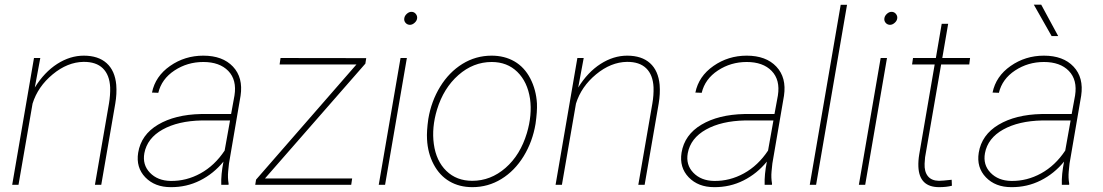

<svg xmlns="http://www.w3.org/2000/svg" viewBox="-20 -770 4595 800"><path d="M125 -405.3Q164.6 -469.2 218.3 -503.7Q272 -538.1 329.1 -538.1Q389.6 -538.1 424.3 -506.8Q459 -475.6 464.4 -416.5Q467.3 -379.4 460.4 -338.9L401.9 0H375.5L434.1 -338.9Q439.9 -373 439 -406.2Q436.5 -458 408.4 -485.4Q380.4 -512.7 328.1 -512.2Q261.2 -511.2 199.5 -460.2Q137.7 -409.2 115.7 -338.4L57.1 0H30.8L121.6 -528.3H147.9Z M901.9 0Q900.4 -43 911.1 -96.7Q870.1 -46.4 813.7 -18.1Q757.3 10.3 691.4 9.8Q625 9.8 585.4 -31.2Q545.9 -72.3 555.7 -133.8Q567.9 -208.5 638.4 -250.5Q709 -292.5 817.4 -294.9H942.9L957 -372.1Q967.3 -437 931.2 -474.4Q895 -511.7 827.1 -511.7Q760.7 -511.7 707 -476.3Q653.3 -440.9 639.6 -383.3L613.3 -384.3Q627 -452.1 688.5 -495.1Q750 -538.1 827.1 -538.1Q907.7 -538.1 950.7 -492.4Q993.7 -446.8 982.4 -371.1L934.1 -88.9L930.7 -55.7Q928.2 -29.8 932.6 -4.4L932.1 0ZM690.9 -16.1Q756.3 -15.1 815.4 -47.6Q874.5 -80.1 916 -142.6L938.5 -268.1H820.3Q721.7 -266.1 657.5 -230.2Q593.3 -194.3 581.5 -131.8Q572.8 -83.5 604.7 -50.3Q636.7 -17.1 690.9 -16.1Z M1084 -26.4H1447.3L1443.4 0H1043.5L1046.9 -21.5L1465.3 -501.5H1145L1148.9 -528.3L1505.9 -527.8L1502.4 -504.9Z M1584.5 0H1558.1L1648.9 -528.3H1675.3ZM1664.6 -694.3Q1666 -704.1 1675 -712.4Q1684.1 -720.7 1694.3 -720.7Q1705.6 -720.7 1712.6 -711.9Q1719.7 -703.1 1717.8 -692.4Q1716.3 -682.6 1707 -674.6Q1697.8 -666.5 1687.5 -666.5Q1676.3 -667 1669.4 -675.3Q1662.6 -683.6 1664.6 -694.3Z M1764.6 -274.4Q1776.9 -348.1 1814 -408.7Q1851.1 -469.2 1906.7 -503.7Q1962.4 -538.1 2028.3 -538.1Q2082 -538.1 2123.5 -514.2Q2165 -490.2 2189.5 -443.1Q2213.9 -396 2217.3 -338.9Q2218.8 -305.7 2211.4 -253.9Q2199.2 -180.2 2161.9 -119.1Q2124.5 -58.1 2069.1 -24.2Q2013.7 9.8 1948.2 9.8Q1894 9.8 1852.8 -14.4Q1811.5 -38.6 1786.9 -85.2Q1762.2 -131.8 1759.3 -189.9Q1757.3 -222.7 1764.6 -274.4ZM1787.6 -169.9Q1797.4 -99.1 1839.8 -57.9Q1882.3 -16.6 1947.8 -16.6Q2024.4 -16.6 2086.2 -70.3Q2147.9 -124 2175.3 -215.3Q2197.8 -291 2188.5 -358.4Q2177.7 -429.2 2135.5 -470.5Q2093.3 -511.7 2028.8 -511.7Q1952.1 -511.7 1890.1 -457.3Q1828.1 -402.8 1800.8 -313Q1778.3 -238.3 1787.6 -169.9Z M2389.2 -405.3Q2428.7 -469.2 2482.4 -503.7Q2536.1 -538.1 2593.3 -538.1Q2653.8 -538.1 2688.5 -506.8Q2723.1 -475.6 2728.5 -416.5Q2731.4 -379.4 2724.6 -338.9L2666 0H2639.6L2698.2 -338.9Q2704.1 -373 2703.1 -406.2Q2700.7 -458 2672.6 -485.4Q2644.5 -512.7 2592.3 -512.2Q2525.4 -511.2 2463.6 -460.2Q2401.9 -409.2 2379.9 -338.4L2321.3 0H2294.9L2385.7 -528.3H2412.1Z M3166 0Q3164.6 -43 3175.3 -96.7Q3134.3 -46.4 3077.9 -18.1Q3021.5 10.3 2955.6 9.8Q2889.2 9.8 2849.6 -31.2Q2810.1 -72.3 2819.8 -133.8Q2832 -208.5 2902.6 -250.5Q2973.1 -292.5 3081.5 -294.9H3207L3221.2 -372.1Q3231.4 -437 3195.3 -474.4Q3159.2 -511.7 3091.3 -511.7Q3024.9 -511.7 2971.2 -476.3Q2917.5 -440.9 2903.8 -383.3L2877.4 -384.3Q2891.1 -452.1 2952.6 -495.1Q3014.2 -538.1 3091.3 -538.1Q3171.9 -538.1 3214.8 -492.4Q3257.8 -446.8 3246.6 -371.1L3198.2 -88.9L3194.8 -55.7Q3192.4 -29.8 3196.8 -4.4L3196.3 0ZM2955.1 -16.1Q3020.5 -15.1 3079.6 -47.6Q3138.7 -80.1 3180.2 -142.6L3202.6 -268.1H3084.5Q2985.8 -266.1 2921.6 -230.2Q2857.4 -194.3 2845.7 -131.8Q2836.9 -83.5 2868.9 -50.3Q2900.9 -17.1 2955.1 -16.1Z M3380.4 0H3354L3482.9 -750H3509.3Z M3585 0H3558.6L3649.4 -528.3H3675.8ZM3665 -694.3Q3666.5 -704.1 3675.5 -712.4Q3684.6 -720.7 3694.8 -720.7Q3706.1 -720.7 3713.1 -711.9Q3720.2 -703.1 3718.3 -692.4Q3716.8 -682.6 3707.5 -674.6Q3698.2 -666.5 3688 -666.5Q3676.8 -667 3669.9 -675.3Q3663.1 -683.6 3665 -694.3Z M3930.7 -670.9 3906.2 -528.3H4022L4018.6 -501.5H3901.4L3834.5 -114.7L3832.5 -87.9Q3831.1 -54.7 3846.2 -35.9Q3861.3 -17.1 3892.1 -16.6Q3905.8 -16.6 3945.3 -21L3946.3 3.9Q3923.8 9.8 3893.1 9.8Q3810.1 9.8 3806.6 -75.7Q3805.7 -100.6 3810.1 -126.5L3874.5 -501.5H3780.3L3784.2 -528.3H3879.4L3903.8 -670.9Z M4404.3 0Q4402.8 -43 4413.6 -96.7Q4372.6 -46.4 4316.2 -18.1Q4259.8 10.3 4193.8 9.8Q4127.4 9.8 4087.9 -31.2Q4048.3 -72.3 4058.1 -133.8Q4070.3 -208.5 4140.9 -250.5Q4211.4 -292.5 4319.8 -294.9H4445.3L4459.5 -372.1Q4469.7 -437 4433.6 -474.4Q4397.5 -511.7 4329.6 -511.7Q4263.2 -511.7 4209.5 -476.3Q4155.8 -440.9 4142.1 -383.3L4115.7 -384.3Q4129.4 -452.1 4190.9 -495.1Q4252.4 -538.1 4329.6 -538.1Q4410.2 -538.1 4453.1 -492.4Q4496.1 -446.8 4484.9 -371.1L4436.5 -88.9L4433.1 -55.7Q4430.7 -29.8 4435.1 -4.4L4434.6 0ZM4193.4 -16.1Q4258.8 -15.1 4317.9 -47.6Q4377 -80.1 4418.5 -142.6L4440.9 -268.1H4322.8Q4224.1 -266.1 4159.9 -230.2Q4095.7 -194.3 4084 -131.8Q4075.2 -83.5 4107.2 -50.3Q4139.2 -17.1 4193.4 -16.1ZM4389.2 -619.6H4361.8L4287.6 -750.5H4318.4Z"/></svg>

Font: Roboto Thin
Style: Italic
Weight: 250
Italic angle: -12°
Designer: Google
Version: Version 2.134; 2016